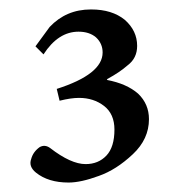

<svg xmlns="http://www.w3.org/2000/svg" viewBox="-20 -780 382 406"><path d="M207 -613 206 -611Q248 -603 272 -582Q295 -560 295 -528Q295 -486 261 -454Q226 -421 189 -408Q151 -394 125 -394Q82 -394 56 -415Q40 -428 46 -444Q50 -459 64 -469Q75 -475 86 -467Q130 -433 161 -433Q188 -433 205 -451Q222 -469 222 -506Q222 -539 200 -556Q178 -573 147 -573Q130 -573 106 -567L100 -592Q197 -623 197 -669Q197 -688 183 -701Q169 -713 146 -713Q103 -713 72 -665L55 -682L85 -723Q120 -760 172 -760H173Q217 -760 244 -738Q270 -715 270 -683Q270 -657 250 -642Q233 -627 207 -613Z"/></svg>

Font: Pochaevsk
Style: Regular
Weight: 400
Version: Version 1.210; ttfautohint (v1.8.4.7-5d5b)